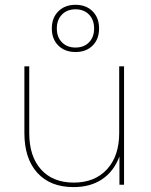

<svg xmlns="http://www.w3.org/2000/svg" viewBox="-20 -762 622 792"><path d="M291.5 -547.4Q247.6 -547.4 220.7 -574Q193.8 -600.6 193.8 -644.5Q193.8 -688.5 220.7 -715.3Q247.6 -742.2 291.5 -742.2Q335.4 -742.2 362.1 -715.3Q388.7 -688.5 388.7 -644.5Q388.7 -600.6 362.1 -574Q335.4 -547.4 291.5 -547.4ZM291.5 -565.9Q326.2 -565.9 347.2 -587.4Q368.2 -608.9 368.2 -644.5Q368.2 -680.2 347.2 -701.9Q326.2 -723.6 291.5 -723.6Q256.8 -723.6 235.6 -701.9Q214.4 -680.2 214.4 -644.5Q214.4 -608.9 235.6 -587.4Q256.8 -565.9 291.5 -565.9ZM491.7 0H472.7V-116.7Q449.7 -55.2 401.4 -22.7Q353 9.8 283.2 9.8Q187.5 9.8 134 -49.1Q80.6 -107.9 80.6 -213.4V-488.3H100.6V-213.4Q100.6 -117.2 149.2 -63Q197.8 -8.8 284.2 -8.8Q371.1 -8.8 421.4 -63.7Q471.7 -118.7 471.7 -213.4V-488.3H491.7Z"/></svg>

Font: Kumbh Sans Thin
Style: Regular
Weight: 250
Version: Version 1.004